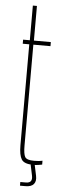

<svg xmlns="http://www.w3.org/2000/svg" viewBox="-60 -798 300 938"><g transform="rotate(5 90.0 -329.0)"><path d="M132 5Q87 5 74 -16Q61 -37 61 -85V-580H29V-600H62V-770H82V-600H165V-580H81V-85Q81 -44 89.5 -29.5Q98 -15 134 -15Q150 -15 157.2 -16Q164.5 -17 175 -19V0Q165.5 2 154.5 3.5Q143.5 5 132 5ZM76 112V94H103Q121 94 127.5 84.8Q134 75.5 130 57L118 0H138L150 57Q155.5 83 143.5 97.5Q131.5 112 103 112Z"/></g></svg>

Font: Big Shoulders Display SC Thin
Style: Regular
Weight: 100
Designer: Patric King
Foundry: XO Type Co
Version: Version 2.002